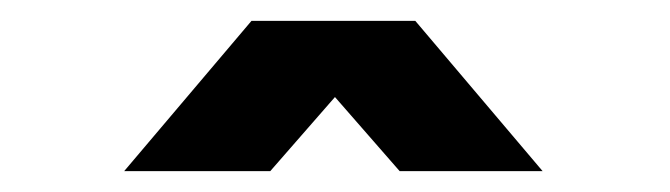

<svg xmlns="http://www.w3.org/2000/svg" viewBox="-20 -804 642 184"><path d="M221 -784H378L500 -640H363L301 -711L239 -640H99Z"/></svg>

Font: Eudoxus Sans ExtraBold
Style: Regular
Weight: 800
Designer: Stijn de Vries
Foundry: tokotype
Version: Version 2.005